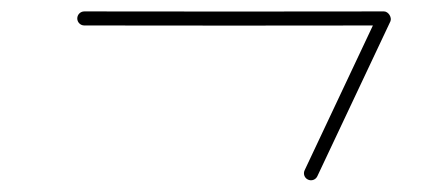

<svg xmlns="http://www.w3.org/2000/svg" viewBox="-20 -296 731 328"><path d="M124 -252.5C124 -252.5 124 -252.5 124 -252.5C294.7 -252.3 465.3 -252.1 636 -252.5C639.7 -252.5 637.8 -258.5 634.6 -263.6C631.3 -268.7 626.7 -273 625.1 -269.6C583.6 -181.4 542.1 -93.2 500.4 -5.1C497.6 0.9 500.1 8 506.1 10.8C512.1 13.7 519.3 11.1 522.1 5.1C563.8 -83 605.3 -171.2 646.9 -259.4C648.4 -262.7 647.6 -267 645.4 -270.5C643.2 -273.9 639.7 -276.5 636 -276.5C465.3 -276.1 294.7 -276.3 124 -276.5C117.4 -276.5 112 -271.1 112 -264.5C112 -257.9 117.4 -252.5 124 -252.5Z"/></svg>

Font: FRB American Cursive Guidelines Arrows Light
Style: Italic
Weight: 300
Italic angle: -25°
Version: Version 2.0;Modular Font Editor K font №1